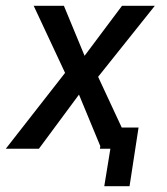

<svg xmlns="http://www.w3.org/2000/svg" viewBox="-46 -512 575 661"><path d="M313 129 334 0H298L309 -73H431L400 129ZM-26 0 192 -279 194 -227 70 -492H174L253 -301H231L374 -492H487L277 -229L279 -275L407 0H303L219 -203L239 -204L88 0Z"/></svg>

Font: Nunito Sans 10pt Condensed SemiBold
Style: Italic
Weight: 600
Width: 3
Italic angle: -9°
Designer: Vernon Adams
Foundry: Vernon Adams
Version: Version 3.101;gftools[0.9.27]